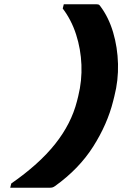

<svg xmlns="http://www.w3.org/2000/svg" viewBox="-20 -770 640 903"><path d="M239 105Q232 110 226.5 111.5Q221 113 212 113H28L33 93Q164 2 239.5 -93Q315 -188 342 -294L348 -318Q366 -391 363 -465Q360 -539 338 -607.5Q316 -676 275 -730L280 -750H433Q438 -750 442.5 -749Q447 -748 451 -742Q491 -689 512 -618Q533 -547 535 -469.5Q537 -392 518 -318L512 -294Q485 -186 418.5 -81Q352 24 239 105Z"/></svg>

Font: Recursive Mn Lnr St XBd
Style: Italic
Weight: 800
Italic angle: -15°
Monospace: yes
Version: Version 1.079;hotconv 1.0.112;makeotfexe 2.5.65598; ttfautoh